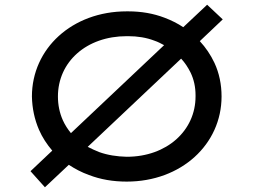

<svg xmlns="http://www.w3.org/2000/svg" viewBox="-20 -758 1069 812"><path d="M271 -61C297 -44 325 -29 356 -18C405 1 458 10 516 10C747 10 917 -148 917 -350C917 -401 907 -449 887 -492C871 -526 850 -557 825 -584L922 -676L856 -738L755 -643C731 -659 705 -672 676 -683C629 -701 578 -710 522 -710C520 -710 518 -710 516 -710C284 -710 115 -552 115 -350C116 -300 126 -253 145 -209C159 -177 178 -148 201 -121L109 -34L170 34ZM280 -195C267 -211 255 -229 246 -249C232 -280 225 -314 225 -350C225 -496 345 -605 516 -605C518 -605 520 -605 522 -605C562 -605 599 -599 633 -586C648 -581 661 -574 674 -567ZM516 -95C474 -96 435 -102 399 -115C382 -122 366 -129 351 -137L746 -510C762 -493 775 -473 786 -451C800 -422 807 -390 807 -355C807 -353 807 -352 807 -350C807 -206 686 -95 516 -95Z"/></svg>

Font: Lexend Peta
Style: Regular
Weight: 400
Designer: Bonnie Shaver-Troup, Thomas Jockin
Foundry: Lexend
Version: Version 1.007